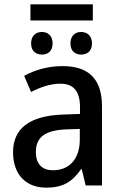

<svg xmlns="http://www.w3.org/2000/svg" viewBox="-20 -853 561 883"><path d="M407 -833H120V-759H407ZM173 -706C145 -706 123 -689 123 -653C123 -618 145 -602 173 -602C200 -602 222 -618 222 -653C222 -689 200 -706 173 -706ZM353 -706C326 -706 304 -689 304 -653C304 -618 326 -602 353 -602C381 -602 403 -618 403 -653C403 -689 381 -706 353 -706ZM267 -549C201 -549 139 -531 91 -504L123 -430C166 -452 211 -468 257 -468C316 -468 348 -437 348 -359V-329L266 -326C116 -320 40 -262 40 -153C40 -51 99 10 192 10C271 10 312 -17 353 -75H356L374 0H449V-364C449 -488 390 -549 267 -549ZM285 -258 347 -260V-211C347 -119 296 -70 224 -70C176 -70 145 -96 145 -154C145 -218 182 -254 285 -258Z"/></svg>

Font: Noto Sans SemiCondensed Medium
Style: Regular
Weight: 500
Width: 4
Designer: Monotype Design Team
Foundry: Monotype Imaging Inc.
Version: Version 2.013